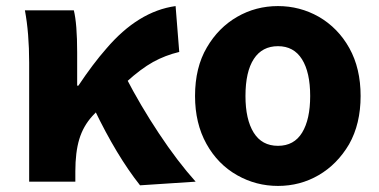

<svg xmlns="http://www.w3.org/2000/svg" viewBox="-20 -598 1248 632"><path d="M62 -564H223Q234 -520 234 -425V-316H238Q286 -388 330 -438Q435 -561 558 -578L570 -427Q524 -416 484 -394Q443 -371 397 -329Q351 -287 284 -216Q254 -183 241 -140Q228 -97 228 -34V0H76V-392Q76 -489 62 -564ZM290 -239 394 -344Q442 -251 503 -159Q564 -67 624 0L441 12Q364 -85 290 -239Z M761 -21Q697 -57 659.5 -124.5Q622 -192 622 -282Q622 -376 661 -442Q699 -507 760.5 -542.5Q822 -578 895 -578Q967 -578 1029 -543Q1093 -506 1130 -439.5Q1167 -373 1167 -282Q1167 -190 1129 -123Q1090 -57 1029 -21.5Q968 14 895 14Q823 14 761 -21ZM1001 -282Q1001 -360 974 -403Q947 -446 895 -446Q843 -446 815.5 -404Q788 -362 788 -282Q788 -205 815 -161.5Q842 -118 895 -118Q948 -118 974.5 -161.5Q1001 -205 1001 -282Z"/></svg>

Font: Merged Yaku Han JP ExtraBold
Style: Regular
Weight: 800
Designer: Ryoko NISHIZUKA 西塚涼子 (kana, bopomofo & ideographs); Paul D. Hunt (Latin, Greek & Cyrillic); Sandoll Communications 산돌커뮤니
Foundry: Adobe
Version: Version 2.004